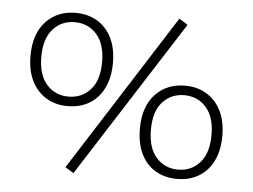

<svg xmlns="http://www.w3.org/2000/svg" viewBox="-52 -794 1165 884"><g transform="rotate(5 530.0 -352.5)"><path d="M318 23 279 -1 742 -728 782 -703ZM264 -282Q208 -282 165 -308Q122 -334 98 -382Q74 -430 74 -498Q74 -600 127 -656.5Q180 -713 264 -713Q321 -713 364 -687.5Q407 -662 431 -614Q455 -566 455 -498Q455 -431 431 -382Q407 -333 364 -307.5Q321 -282 264 -282ZM264 -326Q326 -326 365.5 -370Q405 -414 405 -498Q405 -581 365.5 -625.5Q326 -670 264 -670Q203 -670 163.5 -626Q124 -582 124 -498Q124 -414 163.5 -370Q203 -326 264 -326ZM796 8Q739 8 696 -17Q653 -42 629 -90.5Q605 -139 605 -208Q605 -310 658 -366.5Q711 -423 796 -423Q852 -423 895 -397Q938 -371 962 -323Q986 -275 986 -208Q986 -140 962 -91.5Q938 -43 895 -17.5Q852 8 796 8ZM796 -35Q857 -35 896.5 -79Q936 -123 936 -208Q936 -291 896.5 -335Q857 -379 796 -379Q735 -379 695.5 -335.5Q656 -292 656 -208Q656 -123 695.5 -79Q735 -35 796 -35Z"/></g></svg>

Font: Nunito Sans 7pt SemiExpanded ExtraLight
Style: Regular
Weight: 250
Width: 6
Designer: Vernon Adams
Foundry: Vernon Adams
Version: Version 3.101;gftools[0.9.27]